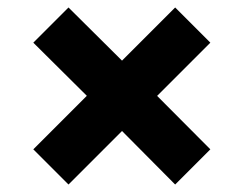

<svg xmlns="http://www.w3.org/2000/svg" viewBox="-20 -574 650 513"><path d="M448 -554 306 -412 163 -554 69 -460 212 -318 69 -175 163 -81 306 -224 448 -81 542 -175 306 -412 212 -318 306 -224 542 -460Z"/></svg>

Font: Nacelle Black
Style: Regular
Weight: 900
Designer: Sora Sagano
Foundry: Sora Sagano
Version: Version 1.000;FEAKit 1.0